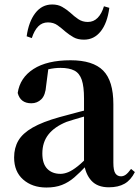

<svg xmlns="http://www.w3.org/2000/svg" viewBox="-20 -821 625 857"><path d="M187 16Q124 16 83.5 -19.5Q43 -55 43 -118Q43 -161 62 -193.5Q81 -226 125.5 -251.5Q170 -277 245 -298Q285 -309 334.5 -322Q384 -335 424 -344V-319Q384 -309 344 -297.5Q304 -286 277 -277Q223 -255 196 -220.5Q169 -186 169 -136Q169 -90 191 -67.5Q213 -45 250 -45Q266 -45 284.5 -52.5Q303 -60 327.5 -79.5Q352 -99 385 -135L401 -82H366Q337 -51 311.5 -29Q286 -7 256.5 4.5Q227 16 187 16ZM466 15Q415 15 388 -14.5Q361 -44 355 -94V-97V-381Q355 -435 345 -464.5Q335 -494 312 -506Q289 -518 250 -518Q224 -518 197 -512Q170 -506 134 -491L196 -516L186 -439Q183 -396 164.5 -378Q146 -360 120 -360Q71 -360 59 -406Q69 -474 129.5 -513Q190 -552 295 -552Q395 -552 440.5 -506Q486 -460 486 -356V-95Q486 -60 495 -47Q504 -34 520 -34Q531 -34 541 -41Q551 -48 565 -67L582 -53Q564 -17 536 -1Q508 15 466 15ZM99 -659Q108 -724 137.5 -762.5Q167 -801 213 -801Q239 -801 258 -790Q277 -779 293 -765Q311 -748 329.5 -735.5Q348 -723 372 -723Q398 -723 416 -741.5Q434 -760 444 -793L468 -786Q459 -718 429.5 -681Q400 -644 355 -644Q327 -644 308.5 -654.5Q290 -665 273 -679Q255 -695 237 -708Q219 -721 194 -721Q168 -721 150.5 -703Q133 -685 122 -651Z"/></svg>

Font: Noto Serif TC
Style: Bold
Weight: 700
Designer: Ryoko NISHIZUKA 西塚涼子 (kana & ideographs); Frank Grießhammer (Latin, Greek & Cyrillic); Wenlong ZHANG 张文龙 (bopomofo); San
Foundry: Adobe
Version: Version 2.002-H1;hotconv 1.1.0;makeotfexe 2.6.0